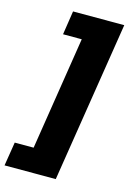

<svg xmlns="http://www.w3.org/2000/svg" viewBox="-182 -773 715 1021"><g transform="rotate(15 175.0 -262.5)"><path d="M-51 180 -30 49H74L172 -574H69L89 -705H371L231 180Z"/></g></svg>

Font: Nunito Sans 12pt Black
Style: Italic
Weight: 900
Italic angle: -9°
Designer: Vernon Adams
Foundry: Vernon Adams
Version: Version 3.101;gftools[0.9.27]